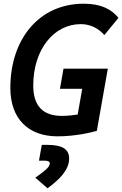

<svg xmlns="http://www.w3.org/2000/svg" viewBox="-20 -723 657 1032"><path d="M289.6 9.8C384.8 9.8 469.2 -10.7 500.5 -19.5L559.6 -354H321.3L302.2 -245.6H421.9L397.5 -107.4C372.1 -103.5 343.3 -100.1 312 -100.1C210.4 -100.1 158.7 -154.3 158.7 -263.2C158.7 -456.5 269 -593.3 414.1 -593.3C469.7 -593.3 511.2 -567.9 541 -534.7L616.7 -627C580.6 -671.4 525.9 -703.1 430.7 -703.1C188 -703.1 35.6 -510.7 35.6 -250.5C35.6 -86.9 129.9 9.8 289.6 9.8ZM235.4 289.1C298.3 242.7 351.6 191.9 351.6 128.9C351.6 78.6 314 55.7 235.4 55.7H204.6L189.5 140.6H221.2C238.8 140.6 247.6 145.5 247.6 155.8C247.6 175.8 216.8 198.7 169.9 231.9Z"/></svg>

Font: Cascadia Code SemiBold
Style: Italic
Weight: 600
Italic angle: -10°
Monospace: yes
Designer: Aaron Bell
Foundry: Saja Typeworks
Version: Version 2404.023